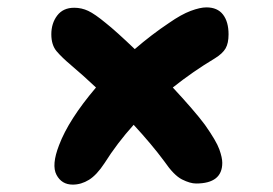

<svg xmlns="http://www.w3.org/2000/svg" viewBox="-20 -576 740 520"><path d="M177 -76Q147 -76 133 -102.5Q119 -129 140 -183Q166 -252 240 -339Q205 -372 173 -399Q148 -420 133.5 -437Q119 -454 119 -483Q119 -513 135 -534Q151 -555 181 -555Q201 -555 219 -546.5Q237 -538 266 -514Q280 -503 300.5 -484.5Q321 -466 345 -443Q390 -482 438 -514Q471 -537 496.5 -546.5Q522 -556 539 -556Q569 -556 584 -536.5Q599 -517 599 -483Q599 -459 591 -445Q583 -431 562 -418Q502 -382 448 -339Q475 -310 498 -283.5Q521 -257 535 -238Q566 -194 574 -171.5Q582 -149 582 -135Q582 -79 511 -79Q495 -79 473 -90Q451 -101 425 -139Q408 -162 387 -187Q366 -212 342 -238Q297 -188 263 -134Q242 -102 221 -89Q200 -76 177 -76Z"/></svg>

Font: Shantell Sans Normal
Style: Bold
Weight: 700
Designer: Stephen Nixon, Anya Danilova, Shantell Martin
Foundry: Arrow Type
Version: Version 1.009;[a7da0bfa3]